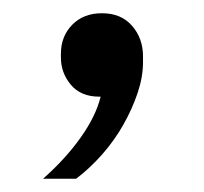

<svg xmlns="http://www.w3.org/2000/svg" viewBox="-20 -134 308 290"><path d="M45 136Q79 106 102 73.5Q125 41 132 12H130Q102 12 87 -6Q72 -24 72 -47V-53Q72 -79 89 -96.5Q106 -114 134 -114Q163 -114 179.5 -95Q196 -76 196 -49V-40Q196 -18 188 6Q180 30 166.5 54Q153 78 134.5 99Q116 120 95 136H45Z"/></svg>

Font: IBM Plex Serif
Style: Regular
Weight: 400
Designer: Mike Abbink, Paul van der Laan, Pieter van Rosmalen
Foundry: Bold Monday
Version: Version 3.001